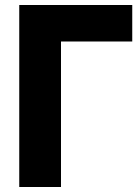

<svg xmlns="http://www.w3.org/2000/svg" viewBox="-20 -748 561 768"><path d="M57 0V-728H509V-582H224V0Z"/></svg>

Font: Murecho
Style: Bold
Weight: 700
Designer: Neil Summerour
Foundry: Positype
Version: Version 1.010; ttfautohint (v1.8.3)